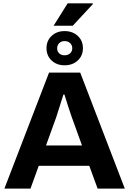

<svg xmlns="http://www.w3.org/2000/svg" viewBox="-20 -1115 764 1135"><path d="M296.9 -962.9 379.9 -1095.2H527.8L529.8 -1091.8L410.2 -962.9ZM361.8 -729Q315.4 -729 285.2 -757.3Q254.9 -785.6 254.9 -830.1Q254.9 -874.5 285.2 -902.8Q315.4 -931.2 361.8 -931.2Q409.2 -931.2 439.7 -902.8Q470.2 -874.5 470.2 -830.1Q470.2 -785.6 439.7 -757.3Q409.2 -729 361.8 -729ZM361.8 -788.1Q381.8 -788.1 394.5 -799.8Q407.2 -811.5 407.2 -830.1Q407.2 -848.1 394.5 -860.1Q381.8 -872.1 361.8 -872.1Q342.3 -872.1 330.1 -859.9Q317.9 -847.7 317.9 -829.1Q317.9 -811 330.1 -799.6Q342.3 -788.1 361.8 -788.1ZM5.9 0 270 -686H454.1L717.8 0H557.1L507.8 -134.8H209L160.2 0ZM252 -254.9H464.8L403.8 -423.8Q383.8 -481 360.8 -556.2H355Q336.4 -495.6 313 -423.8Z"/></svg>

Font: Archivo
Style: Bold
Weight: 700
Designer: Hector Gatti
Foundry: Omnibus-Type
Version: Version 2.001